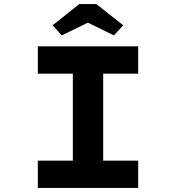

<svg xmlns="http://www.w3.org/2000/svg" viewBox="-20 -929 871 949"><path d="M167 0V-135H340V-565H167V-700H663V-565H490V-135H663V0ZM285 -754 240 -804 372 -909H456L589 -804L543 -754L400 -824H429Z"/></svg>

Font: Lexend Tera SemiBold
Style: Regular
Weight: 600
Version: Version 1.007